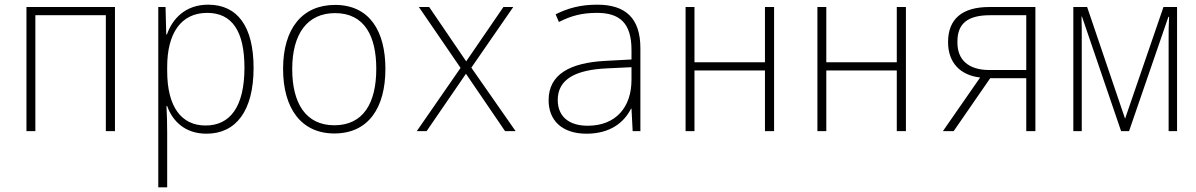

<svg xmlns="http://www.w3.org/2000/svg" viewBox="-20 -560 5107 820"><path d="M93 0H131V-495H432V0H471V-530H93Z M656 240H694V7C694 -31 693 -71 691 -107H694C716 -45 768 11 862 11C988 11 1063 -87 1063 -270C1063 -446 995 -540 869 -540C771 -540 716 -479 693 -413H690L687 -530H656ZM858 -24C755 -24 694 -103 694 -257V-274C694 -418 753 -505 865 -505C971 -505 1024 -427 1024 -271C1024 -103 962 -24 858 -24Z M1408 10C1553 10 1626 -99 1626 -266C1626 -426 1559 -539 1411 -539C1271 -539 1189 -438 1189 -266C1189 -99 1265 10 1408 10ZM1408 -25C1286 -25 1228 -119 1228 -265C1228 -416 1293 -504 1411 -504C1538 -504 1587 -404 1587 -266C1587 -119 1531 -25 1408 -25Z M1760 0H1802L1970 -245L2137 0H2182L1993 -271L2172 -530H2130L1971 -298L1813 -530H1769L1947 -270Z M2485 11C2585 11 2645 -36 2675 -96H2677L2682 0H2715V-354C2715 -483 2651 -540 2531 -540C2456 -540 2404 -524 2353 -499L2367 -466C2420 -493 2466 -505 2530 -505C2626 -505 2677 -462 2677 -347V-306L2565 -300C2415 -292 2323 -243 2323 -132C2323 -46 2380 11 2485 11ZM2490 -23C2408 -23 2362 -64 2362 -133C2362 -224 2442 -262 2572 -268L2677 -273V-219C2677 -102 2610 -23 2490 -23Z M2908 0H2946V-259H3247V0H3286V-530H3247V-294H2946V-530H2908Z M3471 0H3509V-259H3810V0H3849V-530H3810V-294H3509V-530H3471Z M4007 0H4053L4209 -226H4363V0H4402V-530H4205C4089 -530 4029 -479 4029 -380C4029 -293 4080 -239 4166 -229ZM4205 -261C4117 -261 4068 -304 4069 -380C4068 -460 4113 -495 4209 -495H4363V-261Z M4564 0H4600V-398C4600 -430 4600 -456 4599 -489H4601L4768 0H4802L4970 -488H4973C4971 -454 4971 -428 4971 -400V0H5007V-530H4949L4785 -53L4623 -530H4564Z"/></svg>

Font: Noto Sans Mono SemiCondensed ExtraLight
Style: Regular
Weight: 200
Width: 4
Designer: Monotype Design Team
Foundry: Monotype Imaging Inc.
Version: Version 2.014